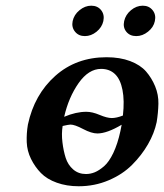

<svg xmlns="http://www.w3.org/2000/svg" viewBox="-20 -645 577 675"><path d="M78.1 -207Q100.6 -312.5 174.3 -378.2Q248 -443.8 354.5 -443.8Q401.9 -443.8 437.7 -430.2Q473.6 -416.5 493.4 -393.8Q513.2 -371.1 525.4 -341.6Q537.6 -312 536.9 -280Q536.1 -248 530.8 -215.8Q522.5 -176.3 500.2 -137.7Q478 -99.1 444.3 -65.4Q410.6 -31.7 361.6 -11Q312.5 9.8 256.8 9.8Q214.4 9.8 179.7 -2.7Q145 -15.1 124 -36.6Q103 -58.1 89.1 -86.2Q75.2 -114.3 74 -145Q72.8 -175.8 78.1 -207ZM416.5 -570.8Q421.4 -593.3 440.4 -609.1Q459.5 -625 481.9 -625Q503.9 -625 516.6 -609.1Q529.3 -593.3 524.4 -570.8Q520 -549.3 500.5 -533.7Q481 -518.1 459 -518.1Q436.5 -518.1 424.1 -533.4Q411.6 -548.8 416.5 -570.8ZM235.4 -570.8Q240.2 -593.3 259.5 -609.1Q278.8 -625 300.8 -625Q323.2 -625 335.7 -609.1Q348.1 -593.3 343.3 -570.8Q338.4 -548.8 319.3 -533.4Q300.3 -518.1 278.3 -518.1Q256.3 -518.1 243.7 -533.7Q231 -549.3 235.4 -570.8ZM407.7 -206.5Q356 -175.8 322.3 -175.8Q301.8 -175.8 272.2 -191.4Q242.7 -207 228 -207Q221.7 -207 200.2 -202.1Q195.8 -174.8 199.5 -144.8Q203.1 -114.7 210.9 -90.1Q218.8 -65.4 237.3 -49.3Q255.9 -33.2 282.2 -33.2Q297.9 -33.2 313 -39.3Q328.1 -45.4 345.7 -60.5Q363.3 -75.7 378.4 -107.4Q393.6 -139.2 403.3 -184.1Q406.2 -196.8 407.7 -206.5ZM412.1 -238.8Q418 -291.5 410.6 -328.9Q403.3 -366.2 384.3 -384.5Q365.2 -402.8 335.4 -402.8Q291.5 -402.8 256.3 -352.8Q221.2 -302.7 205.6 -234.4Q247.1 -252 283.7 -252Q304.2 -252 330.3 -241Q356.4 -230 373 -230Q389.6 -230 412.1 -238.8Z"/></svg>

Font: Linux Libertine Slanted
Style: Semibold Slanted
Weight: 600
Designer: Philipp H. Poll
Foundry: Philipp H. Poll
Version: Version 5.1.1